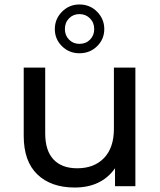

<svg xmlns="http://www.w3.org/2000/svg" viewBox="-20 -832 717 858"><path d="M335 -594Q289 -594 257 -625.5Q225 -657 225 -702Q225 -747 257 -779.5Q289 -812 335 -812Q382 -812 414 -779.5Q446 -747 446 -702Q446 -657 414 -625.5Q382 -594 335 -594ZM270 -702Q270 -674 288.5 -655Q307 -636 335 -636Q364 -636 382.5 -655Q401 -674 401 -702Q401 -731 382 -750Q363 -769 335 -769Q307 -769 288.5 -750Q270 -731 270 -702ZM489 -530H585V0H494V-80Q433 6 314 6Q208 6 147 -52.5Q86 -111 86 -225V-530H182V-236Q182 -159 219 -119.5Q256 -80 325 -80Q401 -80 445 -126Q489 -172 489 -256Z"/></svg>

Font: Montserrat
Style: Regular
Weight: 500
Designer: Julieta Ulanovsky
Foundry: Julieta Ulanovsky
Version: Version 7.200;PS 007.200;hotconv 1.0.88;makeotf.lib2.5.64775